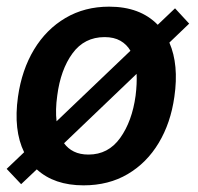

<svg xmlns="http://www.w3.org/2000/svg" viewBox="-28 -547 596 577"><path d="M35.5 6.5 -8 -39.5 44.5 -89.5Q12 -156 26 -256Q37.5 -337 74.2 -398Q111 -459 168.8 -493Q226.5 -527 300 -527Q393 -527 446 -472.5L498 -522L540.5 -476L481 -419Q510 -352.5 496 -256Q485 -177.5 449 -117.5Q413 -57.5 355.8 -23.8Q298.5 10 223 10Q135 10 82.5 -38ZM144 -259.5Q138 -216.5 142 -182.5L364 -394.5Q353 -413.5 333.8 -424.5Q314.5 -435.5 286.5 -435.5Q225.5 -435.5 189.8 -386.5Q154 -337.5 144 -259.5ZM238 -82.5Q297.5 -82.5 333.2 -132.5Q369 -182.5 379.5 -259.5Q384 -295.5 382.5 -325L164.5 -116.5Q176 -100.5 194.2 -91.5Q212.5 -82.5 238 -82.5Z"/></svg>

Font: Public Sans SemiBold
Style: Italic
Weight: 600
Italic angle: -8°
Designer: The Public Sans project authors (U.S. Web Design System). Libre Franklin designed by Pablo Impallari and Rodrigo Fuenzal
Version: Version 1.007; ttfautohint (v1.8.1) -l 8 -r 50 -G 200 -x 14 